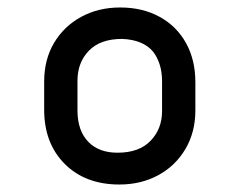

<svg xmlns="http://www.w3.org/2000/svg" viewBox="-20 -782 640 513"><path d="M301 -762Q361 -762 406.5 -737Q452 -712 477 -667Q502 -622 502 -562V-487Q502 -429 475.5 -384Q449 -339 403 -314Q357 -289 299 -289Q208 -289 153 -344Q98 -399 98 -489V-564Q98 -623 124.5 -667.5Q151 -712 197 -737Q243 -762 301 -762ZM306 -678Q248 -678 217.5 -646.5Q187 -615 187 -566V-487Q187 -432 217 -402Q245 -374 294 -374Q352 -374 382.5 -406Q413 -438 413 -485V-564Q413 -590 406.5 -610Q400 -630 389 -644Q362 -676 306 -678Z"/></svg>

Font: Recursive Sn Lnr St Med
Style: Regular
Weight: 500
Version: Version 1.085;hotconv 1.1.0;makeotfexe 2.6.0; ttfautohint (v